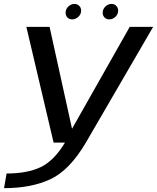

<svg xmlns="http://www.w3.org/2000/svg" viewBox="-66 -725 798 976"><path d="M206.5 0H370.5L712.5 -588.5H593.5L300.5 -71H300L186 -588.5H68ZM-45.5 231.5Q94 231.5 191.2 185.5Q288.5 139.5 370.5 0L264.5 -0.5Q209 92 141 124.5Q73 157 -32.5 157ZM301 -626.5Q318 -626.5 332.2 -639.5Q346.5 -652.5 346.5 -671Q346.5 -685.5 336.8 -695.2Q327 -705 312.5 -705Q295 -705 281.2 -691.8Q267.5 -678.5 267.5 -660.5Q267.5 -645.5 276.8 -636Q286 -626.5 301 -626.5ZM489.5 -626.5Q507 -626.5 520.8 -639.5Q534.5 -652.5 534.5 -671Q534.5 -685.5 525.2 -695.2Q516 -705 501 -705Q483.5 -705 469.8 -691.8Q456 -678.5 456 -660.5Q456 -645.5 465.5 -636Q475 -626.5 489.5 -626.5Z"/></svg>

Font: Anybody Expanded
Style: Italic
Weight: 400
Width: 7
Italic angle: -10°
Version: Version 1.113;gftools[0.9.25]